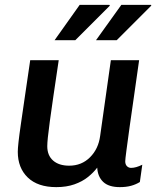

<svg xmlns="http://www.w3.org/2000/svg" viewBox="-20 -758 641 788"><path d="M211 10Q135 10 94 -29.5Q53 -69 53 -135Q53 -148 56 -175.5Q59 -203 65.5 -247.5Q72 -292 81.5 -357.5Q91 -423 104 -511H221Q208 -424 199 -362.5Q190 -301 184.5 -260Q179 -219 176.5 -195Q174 -171 174 -158Q174 -120 198 -99Q222 -78 264 -78Q315 -78 349.5 -112.5Q384 -147 391 -200L435 -511H551Q541 -438 530.5 -367Q520 -296 512 -237.5Q504 -179 499 -141.5Q494 -104 494 -96Q494 -83 501 -76Q508 -69 518 -69Q538 -69 564 -82L554 -11Q538 -1 518 4.5Q498 10 472 10Q426 10 403.5 -11.5Q381 -33 379 -70Q364 -50 341 -31.5Q318 -13 285.5 -1.5Q253 10 211 10ZM374 -593 478 -738H600L601 -735L459 -593ZM204 -593 307 -738H429L431 -735L289 -593Z"/></svg>

Font: Chivo Mono Medium Medium
Style: Italic
Weight: 500
Italic angle: -8.05°
Monospace: yes
Version: Version 1.008